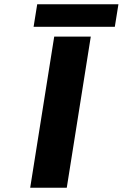

<svg xmlns="http://www.w3.org/2000/svg" viewBox="-20 -883 577 903"><path d="M138 -757H520L537 -863H155ZM122 0H294L407 -711H235Z"/></svg>

Font: Asimov Pro
Style: UltObl
Weight: 900
Designer: Google
Version: Version 2.000980; 2014